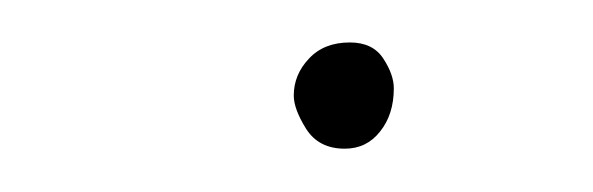

<svg xmlns="http://www.w3.org/2000/svg" viewBox="-20 -411 278 90"><path d="M117.7 -366.2Q117.7 -376 124.8 -383.5Q131.8 -391.1 144 -391.1Q154.8 -391.1 159.7 -383.5Q164.6 -376 164.6 -369.6Q164.6 -357.4 158.2 -349.4Q151.9 -341.3 141.6 -341.3Q129.4 -341.3 123.5 -350.6Q117.7 -359.9 117.7 -366.2Z"/></svg>

Font: Mikhak-FD Thin
Style: Regular
Weight: 100
Designer: Amin Abedi
Version: Version 3.2